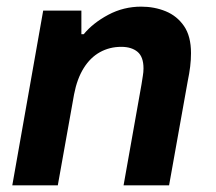

<svg xmlns="http://www.w3.org/2000/svg" viewBox="-20 -558 651 578"><path d="M17 0 110 -526H225V-455H232Q260 -489 306 -513.5Q352 -538 405 -538Q445 -538 479 -524Q513 -510 534 -479.5Q555 -449 555 -398Q555 -378 552.5 -357.5Q550 -337 545 -313L489 0H352L406 -304Q408 -318 410 -329.5Q412 -341 412 -352Q412 -387 394 -402Q376 -417 345 -417Q310 -417 281 -401Q252 -385 232 -353Q212 -321 203 -274L154 0Z"/></svg>

Font: Archivo VF Beta
Style: Italic
Weight: 400
Italic angle: -10°
Designer: Hector Gatti
Foundry: Omnibus-Type
Version: Version 1.002